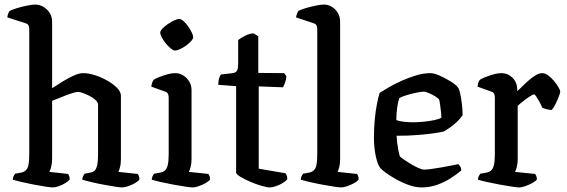

<svg xmlns="http://www.w3.org/2000/svg" viewBox="-20 -820 2479 840"><path d="M211 0Q203 0 179.5 -3.5Q156 -7 127.5 -12.5Q99 -18 73.5 -24Q48 -30 36 -34Q36 -42 39.5 -49Q43 -56 46 -60L73 -65Q90 -68 99 -82.5Q108 -97 108 -145V-694Q108 -702 105 -708.5Q102 -715 93 -718L12 -744Q13 -754 16.5 -762Q20 -770 22 -772Q33 -778 54.5 -784.5Q76 -791 98.5 -795.5Q121 -800 133 -800Q163 -800 185.5 -778Q208 -756 208 -725V-434Q231 -449 256 -464.5Q281 -480 304 -490Q327 -500 344 -500Q367 -500 395.5 -491Q424 -482 450 -467Q476 -452 492.5 -435Q509 -418 509 -401V-125Q509 -103 505 -88.5Q501 -74 498 -68L583 -59Q585 -56 587.5 -50Q590 -44 590 -35Q585 -27 570 -18.5Q555 -10 539.5 -5Q524 0 514 0Q506 0 483 -3.5Q460 -7 431 -12.5Q402 -18 377 -24Q352 -30 340 -34Q340 -42 343.5 -49Q347 -56 350 -60L376 -65Q386 -67 393 -72.5Q400 -78 404.5 -94.5Q409 -111 409 -145V-362Q409 -372 398.5 -382Q388 -392 372.5 -400Q357 -408 343 -413Q329 -418 322 -418Q315 -418 299.5 -413.5Q284 -409 266 -402Q248 -395 232.5 -388.5Q217 -382 208 -379V-127Q208 -106 204 -90.5Q200 -75 196 -68L278 -59Q280 -56 282.5 -50Q285 -44 285 -35Q280 -28 266.5 -19.5Q253 -11 237.5 -5.5Q222 0 211 0Z M823 0Q815 0 791 -3.5Q767 -7 737.5 -12.5Q708 -18 682 -24Q656 -30 644 -34Q644 -42 647.5 -49Q651 -56 654 -60L682 -65Q693 -67 701 -73.5Q709 -80 713.5 -96.5Q718 -113 718 -145V-394Q718 -402 715 -409Q712 -416 703 -419L642 -441Q643 -452 646.5 -460.5Q650 -469 654 -472Q671 -482 699.5 -491Q728 -500 746 -500Q775 -500 796.5 -478Q818 -456 818 -425V-125Q818 -105 814 -89.5Q810 -74 806 -68L892 -59Q894 -56 896.5 -50Q899 -44 899 -35Q894 -27 879.5 -19Q865 -11 849.5 -5.5Q834 0 823 0ZM745 -599Q738 -599 727 -608Q716 -617 705.5 -630Q695 -643 688 -656Q681 -669 681 -677Q681 -685 690.5 -695Q700 -705 714 -714.5Q728 -724 742 -730.5Q756 -737 764 -737Q772 -737 782.5 -728Q793 -719 802.5 -705.5Q812 -692 818.5 -679Q825 -666 825 -657Q825 -650 816 -640Q807 -630 794 -620.5Q781 -611 767.5 -605Q754 -599 745 -599Z M1160 0Q1148 0 1124 -7Q1100 -14 1074.5 -25Q1049 -36 1031 -47Q1013 -58 1013 -65V-443L935 -449Q935 -467 939 -478.5Q943 -490 946 -494L998 -500Q1013 -502 1017.5 -512Q1022 -522 1022 -542V-645Q1035 -655 1054.5 -664.5Q1074 -674 1090 -674L1110 -661V-501L1223 -500L1233 -487Q1232 -471 1227 -458Q1222 -445 1218 -438L1112 -442V-82L1229 -62Q1231 -59 1234 -53Q1237 -47 1237 -36Q1230 -27 1215.5 -18.5Q1201 -10 1186 -5Q1171 0 1160 0Z M1473 0Q1465 0 1441.5 -3.5Q1418 -7 1388.5 -12.5Q1359 -18 1333.5 -24Q1308 -30 1296 -34Q1296 -42 1299.5 -49Q1303 -56 1306 -60L1333 -65Q1350 -68 1359 -82.5Q1368 -97 1368 -145V-694Q1368 -702 1365 -708.5Q1362 -715 1353 -718L1275 -744Q1277 -754 1280 -761.5Q1283 -769 1285 -772Q1296 -778 1317.5 -784.5Q1339 -791 1361.5 -795.5Q1384 -800 1396 -800Q1426 -800 1447 -778Q1468 -756 1468 -725V-125Q1468 -103 1464 -88.5Q1460 -74 1457 -68L1542 -59Q1544 -56 1546.5 -50.5Q1549 -45 1549 -35Q1544 -27 1529.5 -19Q1515 -11 1499 -5.5Q1483 0 1473 0Z M1825 0Q1798 0 1768.5 -10.5Q1739 -21 1712.5 -36Q1686 -51 1667.5 -64.5Q1649 -78 1644 -85Q1632 -99 1624 -137Q1616 -175 1616 -218Q1616 -259 1619.5 -296.5Q1623 -334 1629 -364.5Q1635 -395 1641 -414Q1655 -423 1680 -437.5Q1705 -452 1736 -466Q1767 -480 1800 -490Q1833 -500 1863 -500Q1879 -500 1904 -489Q1929 -478 1952 -463.5Q1975 -449 1983 -438Q1989 -431 1993.5 -410Q1998 -389 2001 -363.5Q2004 -338 2004 -316Q1993 -300 1978 -286Q1963 -272 1948 -261.5Q1933 -251 1922 -245Q1912 -242 1882 -237.5Q1852 -233 1809 -229.5Q1766 -226 1715 -226Q1717 -195 1722 -167Q1727 -139 1731 -134Q1734 -131 1747 -122Q1760 -113 1776.5 -103Q1793 -93 1809.5 -85.5Q1826 -78 1836 -78Q1848 -78 1869 -81Q1890 -84 1913.5 -88Q1937 -92 1956.5 -96Q1976 -100 1985 -102Q1989 -98 1993.5 -91.5Q1998 -85 1998 -74Q1979 -58 1952 -40.5Q1925 -23 1892.5 -11.5Q1860 0 1825 0ZM1786 -285Q1809 -285 1834 -287.5Q1859 -290 1880 -294.5Q1901 -299 1911 -305Q1911 -316 1909 -333Q1907 -350 1905 -365Q1903 -380 1901 -384Q1900 -388 1887 -396.5Q1874 -405 1858.5 -412Q1843 -419 1832 -419Q1823 -419 1801.5 -414.5Q1780 -410 1758.5 -403.5Q1737 -397 1727 -391Q1723 -380 1720 -363.5Q1717 -347 1715.5 -329Q1714 -311 1714 -295Q1724 -290 1745.5 -287.5Q1767 -285 1786 -285Z M2252 0Q2244 0 2220 -3.5Q2196 -7 2166 -12.5Q2136 -18 2109.5 -24Q2083 -30 2071 -34Q2071 -42 2074.5 -49Q2078 -56 2081 -60L2109 -65Q2120 -67 2128 -73.5Q2136 -80 2140.5 -96.5Q2145 -113 2145 -145V-394Q2145 -402 2142 -409Q2139 -416 2130 -419L2069 -441Q2071 -455 2074 -462Q2077 -469 2081 -472Q2098 -482 2126.5 -491Q2155 -500 2173 -500Q2202 -500 2222.5 -479.5Q2243 -459 2243 -427V-421Q2253 -430 2266.5 -443.5Q2280 -457 2295 -470Q2310 -483 2325 -491.5Q2340 -500 2352 -500Q2365 -500 2378.5 -490Q2392 -480 2404 -465.5Q2416 -451 2423.5 -438Q2431 -425 2431 -419Q2431 -414 2425 -398Q2419 -382 2410.5 -365Q2402 -348 2394 -339Q2382 -339 2370.5 -342.5Q2359 -346 2353 -348Q2347 -362 2339.5 -375.5Q2332 -389 2326 -398Q2320 -407 2316 -407Q2312 -407 2301.5 -400.5Q2291 -394 2279 -385Q2267 -376 2257.5 -368Q2248 -360 2245 -357V-125Q2245 -105 2241 -89.5Q2237 -74 2233 -68L2321 -59Q2323 -57 2326 -50.5Q2329 -44 2329 -35Q2323 -27 2308.5 -19Q2294 -11 2278 -5.5Q2262 0 2252 0Z"/></svg>

Font: Texturina Medium 12pt Medium
Style: Regular
Weight: 500
Version: Version 1.002